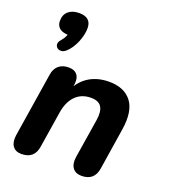

<svg xmlns="http://www.w3.org/2000/svg" viewBox="-143 -885 877 995"><g transform="rotate(20 296.0 -387.5)"><path d="M82.8 -619.2Q94.2 -631.6 100.9 -646.9Q107.6 -662.2 110.6 -679L110.8 -655.5Q77.1 -655.5 59.5 -669.6Q41.9 -683.6 41.9 -709.2Q41.9 -744.3 63.9 -763.1Q86 -781.9 123.7 -781.9Q156.3 -781.9 173.1 -766.9Q189.8 -751.9 189.8 -722.7Q189.8 -685.7 172.6 -644.5Q155.3 -603.4 128.5 -578.6Q111.5 -562.5 93.5 -565.7Q75.4 -569 70.5 -585Q65.6 -601 82.8 -619.2ZM31.7 -75.6 87.3 -428Q92.1 -462.3 113.4 -480.4Q134.6 -498.4 168.7 -498.4Q200.8 -498.4 215.9 -478.7Q230.9 -458.9 224.9 -421.6L215.9 -365.2L213.1 -395.3Q238.1 -446.5 283.9 -473.5Q329.7 -500.4 391.1 -500.4Q474.3 -500.4 514.5 -448.5Q554.7 -396.6 538.5 -292.4L502.7 -63.2Q492.1 7.2 420.9 7.2Q387.8 7.2 372 -14.9Q356.3 -36.9 362.1 -75.6L396.3 -290Q404.4 -340.1 388.7 -365.1Q372.9 -390.1 331 -390.1Q278.3 -390.1 245.4 -356.5Q212.5 -322.9 203.1 -262.6L171.5 -63.2Q160.9 7.2 89.7 7.2Q56.6 7.2 41.3 -14.9Q25.9 -36.9 31.7 -75.6Z"/></g></svg>

Font: SN Pro Thin
Style: Italic
Weight: 200
Italic angle: -9°
Designer: Tobias Whetton
Foundry: Supernotes
Version: Version 1.003;Glyphs 3.3 (3324)